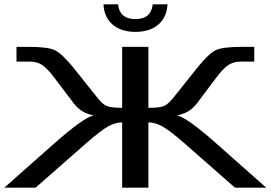

<svg xmlns="http://www.w3.org/2000/svg" viewBox="-28 -865 1247 885"><path d="M535 -368C499 -368 475 -371 463 -377C450 -382 435 -396 419 -417L308 -556C273 -598 246 -624 224 -634C203 -644 163 -649 104 -649H48V-581H111C132 -581 151 -576 167 -565C183 -554 201 -535 220 -510L299 -406C326 -368 349 -344 404 -333C373 -327 312 -283 220 -202L-8 0H136L366 -202C415 -245 451 -272 473 -284C495 -295 516 -301 535 -301V0H656V-301C675 -301 696 -295 718 -284C740 -272 776 -245 825 -202L1055 0H1199L971 -202C880 -283 818 -327 788 -333C842 -344 865 -367 893 -406L971 -510C990 -535 1008 -554 1024 -565C1041 -576 1059 -581 1080 -581H1144V-649H1088C1028 -649 988 -644 967 -634C946 -624 918 -598 884 -556L773 -417C756 -396 741 -382 729 -377C716 -371 692 -368 656 -368V-649H535ZM744 -845H676C671 -800 645 -777 596 -777C548 -777 521 -800 516 -845H449C452 -771 503 -718 596 -718C690 -718 741 -771 744 -845Z"/></svg>

Font: Gamestation Extended
Style: Regular
Weight: 400
Width: 7
Designer: Jonas Hecksher
Foundry: Jonas Hecksher, Playtypeª, e-types AS
Version: Version 1.003